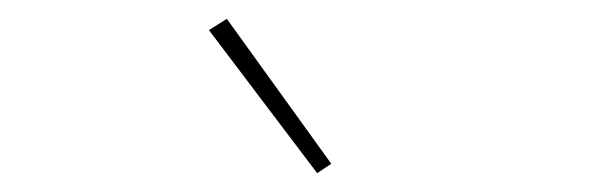

<svg xmlns="http://www.w3.org/2000/svg" viewBox="-20 -771 640 204"><path d="M317 -587 332 -597 221 -751 202 -739Z"/></svg>

Font: IBM Plex Sans Thai Looped Thin
Style: Regular
Weight: 100
Designer: Mike Abbink, Paul van der Laan, Pieter van Rosmalen, Ben Mitchell, Mark Frömberg
Foundry: Bold Monday
Version: Version 1.1